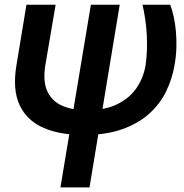

<svg xmlns="http://www.w3.org/2000/svg" viewBox="-20 -566 787 819"><path d="M92.8 -545.9H217.3L173.3 -287.6Q162.1 -216.3 182.9 -174.3Q203.6 -132.3 247.6 -114Q291.5 -95.7 349.1 -95.7Q428.7 -95.7 481.4 -122.1Q534.2 -148.4 563.5 -192.4Q592.8 -236.3 601.1 -288.6Q605.5 -318.8 606.7 -352.1Q607.9 -385.3 606 -418.7Q604 -452.1 599.4 -484.4Q594.7 -516.6 587.9 -545.9H706.1Q714.4 -524.4 720.7 -495.8Q727.1 -467.3 730.2 -433.8Q733.4 -400.4 732.4 -363.5Q731.4 -326.7 724.6 -288.6Q714.8 -230 688.7 -176.3Q662.6 -122.6 616.2 -80.8Q569.8 -39.1 500.7 -14.6Q431.6 9.8 336.4 9.8Q234.9 9.8 164.6 -21.2Q94.2 -52.2 63.5 -118.2Q32.7 -184.1 50.3 -288.6ZM367.7 -545.9H490.7L361.8 233.4H237.8Z"/></svg>

Font: Inter Tight SemiBold
Style: Italic
Weight: 600
Italic angle: -9.39999°
Designer: Rasmus Andersson
Foundry: rsms
Version: Version 3.004